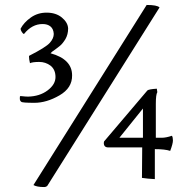

<svg xmlns="http://www.w3.org/2000/svg" viewBox="-20 -711 785 775"><path d="M171 39Q166 44 158 44Q129 44 115 36L572 -691Q614 -691 624 -681ZM557 -155V-273L462 -155ZM613 -353Q615 -341 615 -339Q609 -329 609 -292V-155H634Q650 -155 674 -163Q678 -157 678 -144Q678 -131 667 -102Q646 -109 605 -109V12Q583 10 577 10L553 7L554 -116H417Q399 -116 399 -134Q400 -139 400 -140L575 -346Q581 -351 613 -353ZM197 -574Q196 -594 184 -604Q172 -614 152 -614Q109 -614 77 -574Q73 -574 68 -582Q63 -590 63 -595Q76 -620 104 -640Q132 -660 168 -660Q206 -660 230 -640Q254 -620 255 -596Q255 -572 244 -553Q233 -535 222 -526Q211 -517 190 -502L184 -496Q271 -472 271 -407Q272 -356 220 -326Q168 -296 119 -296Q70 -296 66 -300Q60 -304 60 -313Q60 -322 61 -323H66Q84 -321 93 -321Q140 -322 172 -346Q204 -370 204 -400Q204 -430 184 -446Q164 -461 138 -461Q112 -461 101 -456Q97 -472 97 -484L98 -486Q165 -520 181 -538Q197 -556 197 -574Z"/></svg>

Font: Lusitana
Style: Regular
Weight: 400
Designer: Ana Paula Megda
Foundry: Ana Paula Megda
Version: Version 1.001; ttfautohint (v1.4.1)